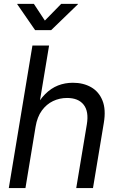

<svg xmlns="http://www.w3.org/2000/svg" viewBox="-20 -960 607 980"><path d="M161.6 -313 109.9 0H24.9L145.5 -727.5H230.5L176.3 -400.9H155.3Q180.2 -449.2 210.4 -479.5Q240.7 -509.8 276.1 -523.7Q311.5 -537.6 352.1 -537.6Q405.3 -537.6 445.1 -514.9Q484.9 -492.2 503.2 -446.5Q521.5 -400.9 509.8 -332L454.6 0H369.1L423.3 -325.7Q434.1 -391.1 407 -425.5Q379.9 -460 322.3 -460Q284.2 -460 250.7 -444.1Q217.3 -428.2 193.6 -395.8Q169.9 -363.3 161.6 -313ZM152.8 -940.4 209 -855 292.5 -940.4H377.9V-938.5L241.2 -806.2H159.2L67.9 -938.5L68.4 -940.4Z"/></svg>

Font: Inter 24pt
Style: Italic
Weight: 400
Italic angle: -9.3988°
Designer: Rasmus Andersson
Foundry: rsms
Version: Version 4.001;git-66647c0bb